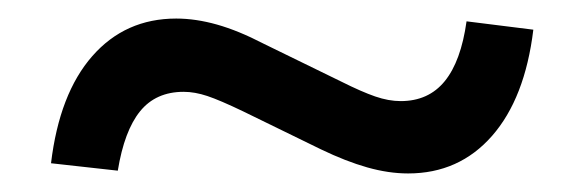

<svg xmlns="http://www.w3.org/2000/svg" viewBox="-20 -479 630 207"><path d="M264 -432 348 -391Q370 -380 384.5 -375Q399 -370 412 -370Q442 -370 459.5 -391.5Q477 -413 483 -456L555 -447Q546 -373 510.5 -332.5Q475 -292 420 -292Q399 -292 376 -298.5Q353 -305 326 -318L242 -359Q217 -371 203.5 -375.5Q190 -380 178 -380Q148 -380 131 -359Q114 -338 107 -295L35 -303Q44 -378 79.5 -418.5Q115 -459 170 -459Q191 -459 214 -452.5Q237 -446 264 -432Z"/></svg>

Font: Red Hat Display Medium
Style: Regular
Weight: 500
Designer: Pentagram / MCKL
Foundry: Pentagram / MCKL
Version: Version 1.005; Red Hat Display Medium